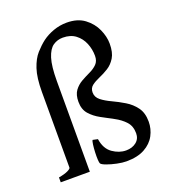

<svg xmlns="http://www.w3.org/2000/svg" viewBox="-131 -793 804 903"><g transform="rotate(-20 271.5 -341.5)"><path d="M509.3 -127Q509.3 -90.8 492.2 -58.6Q475.1 -26.4 439.2 -6.6Q403.3 13.2 347.7 13.2Q327.6 13.2 300.8 7.6Q273.9 2 252.4 -5.9Q231 -13.7 226.6 -20.5Q224.1 -23.9 223.1 -40.3Q222.2 -56.6 223.1 -77.4Q224.1 -98.1 226.3 -115Q228.5 -131.8 231.9 -136.2L256.8 -130.9Q264.2 -81.1 296.6 -58.3Q329.1 -35.6 363.8 -35.6Q394.5 -35.6 414.8 -51.8Q435.1 -67.9 435.1 -95.7Q435.1 -131.8 414.3 -154.3Q393.6 -176.8 363 -192.9Q332.5 -209 302 -225.6Q271.5 -242.2 251 -265.6Q230.5 -289.1 230.5 -327.1Q230.5 -362.3 245.4 -382.6Q260.3 -402.8 282.2 -415.3Q304.2 -427.7 326.2 -438Q348.1 -448.2 363 -463.1Q377.9 -478 377.9 -503.9Q377.9 -537.1 365.5 -567.4Q353 -597.7 327.9 -616.9Q302.7 -636.2 264.2 -636.2Q236.8 -636.2 215.1 -621.3Q193.4 -606.4 180.9 -566.9Q168.5 -527.3 168.5 -453.6V0H22.9V-24.4Q53.7 -29.8 69.3 -37.6Q85 -45.4 85 -50.8V-428.7Q85 -501 99.4 -543.9Q113.8 -586.9 136 -611.8Q158.2 -636.7 181.6 -654.8Q206.5 -673.3 238.8 -684.8Q271 -696.3 305.2 -696.3Q359.4 -696.3 394 -670.4Q428.7 -644.5 445.6 -606.9Q462.4 -569.3 462.4 -534.2Q462.4 -490.2 446.8 -464.6Q431.2 -439 408.2 -424.8Q385.3 -410.6 362.3 -400.9Q339.4 -391.1 323.7 -379.2Q308.1 -367.2 308.1 -345.7Q308.1 -321.8 328.4 -305.9Q348.6 -290 378.7 -276.1Q408.7 -262.2 438.7 -244.1Q468.8 -226.1 489 -198.5Q509.3 -170.9 509.3 -127Z"/></g></svg>

Font: Dai Banna SIL
Style: Regular
Weight: 400
Designer: Victor Gaultney
Foundry: SIL International
Version: Version 4.000